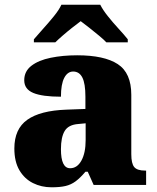

<svg xmlns="http://www.w3.org/2000/svg" viewBox="-20 -786 666 816"><path d="M199 10Q156 10 120 -8Q84 -26 62.5 -62.5Q41 -99 41 -155Q41 -238 96 -277Q151 -316 262 -320L343 -323V-375Q343 -431 330 -456.5Q317 -482 291 -482Q267 -482 253 -455Q239 -428 239 -375Q160 -375 121.5 -391Q83 -407 83 -445Q83 -483 113.5 -506.5Q144 -530 195.5 -540.5Q247 -551 308 -551Q423 -551 480.5 -513.5Q538 -476 538 -383V-131Q538 -91 550.5 -76Q563 -61 597 -61H601V0H378L353 -56H343Q321 -30 301.5 -15.5Q282 -1 258.5 4.5Q235 10 199 10ZM278 -71Q308 -71 326 -103.5Q344 -136 344 -191V-262L313 -259Q271 -256 255 -229.5Q239 -203 239 -152Q239 -71 278 -71ZM124 -619Q140 -638 163.5 -664Q187 -690 209 -717Q231 -744 241 -766H406Q417 -744 438.5 -717Q460 -690 484 -664Q508 -638 523 -619V-606H432Q422 -617 401.5 -634Q381 -651 359.5 -668Q338 -685 323 -696Q308 -685 286.5 -668Q265 -651 245.5 -634Q226 -617 215 -606H124Z"/></svg>

Font: Noto Serif Tamil Black
Style: Regular
Weight: 900
Designer: Indian Type Foundry, Tom Grace, and the Monotype Design Team
Foundry: Monotype Imaging Inc.
Version: Version 2.004; ttfautohint (v1.8.4.7-5d5b)